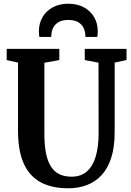

<svg xmlns="http://www.w3.org/2000/svg" viewBox="-20 -1006 708 1034"><path d="M347.5 8Q259 8 198.8 -24.5Q138.5 -57 107.8 -125.5Q77 -194 77 -302V-669L16 -682.5V-743H299.5V-682.5L219 -668V-286Q219 -224.5 227.8 -180.8Q236.5 -137 254.5 -109Q272.5 -81 300 -67.8Q327.5 -54.5 365.5 -54.5Q416 -54.5 448 -82.8Q480 -111 495.5 -163.2Q511 -215.5 511 -287L510.5 -668.5L436.5 -682.5V-743H661.5V-682.5L597.5 -669V-294.5Q597.5 -213.5 579 -156Q560.5 -98.5 526.5 -62.2Q492.5 -26 447 -9Q401.5 8 347.5 8ZM348 -986Q395.5 -986 431.2 -966.8Q467 -947.5 486.8 -914Q506.5 -880.5 506.5 -837.5Q506.5 -828.5 505.8 -821.2Q505 -814 504 -807H440Q440 -811 439.8 -816.2Q439.5 -821.5 438.5 -827Q436 -846.5 426 -862.8Q416 -879 397 -888.8Q378 -898.5 348 -898.5Q318 -898.5 299 -888.8Q280 -879 270 -862.8Q260 -846.5 257.5 -827Q257 -821.5 256.5 -816.2Q256 -811 256 -807H192Q191 -814 190.2 -821.2Q189.5 -828.5 189.5 -837.5Q189.5 -880.5 209.2 -914Q229 -947.5 264.8 -966.8Q300.5 -986 348 -986Z"/></svg>

Font: Merriweather 24pt SemiCondensed
Style: Bold
Weight: 700
Width: 4
Designer: Eben Sorkin
Foundry: Eben Sorkin
Version: Version 2.100